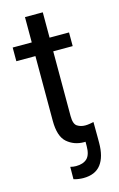

<svg xmlns="http://www.w3.org/2000/svg" viewBox="-127 -710 581 940"><g transform="rotate(-15 163.5 -239.5)"><path d="M229.5 -38.1 292.5 -0.5V31.2Q292.5 102.5 263.4 140.6Q234.4 178.7 173.8 178.7Q163.1 178.7 149.2 176.8Q135.3 174.8 125 171.4L125.5 108.9Q131.8 110.8 139.9 111.8Q147.9 112.8 154.3 112.8Q190.4 112.8 210 94.5Q229.5 76.2 229.5 31.2ZM290 -528.3V-459H4.4V-528.3ZM101.1 -656.7H191.4V-130.9Q191.4 -90.3 209 -79.1Q226.6 -67.9 249.5 -67.9Q260.7 -67.9 273.2 -70.1Q285.6 -72.3 292 -73.7L292.5 0Q281.7 3.4 264.4 6.6Q247.1 9.8 222.7 9.8Q172.4 9.8 136.7 -21Q101.1 -51.8 101.1 -131.3Z"/></g></svg>

Font: RobotoDEMO
Style: Regular
Weight: 400
Designer: Christian Robertson
Foundry: Google
Version: Version 2.136